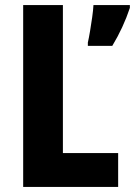

<svg xmlns="http://www.w3.org/2000/svg" viewBox="-20 -734 530 754"><path d="M71 0V-714H227V-133H444V0ZM490 -703Q464 -625 421 -554H325V-567Q329 -584 333.5 -611Q338 -638 342 -666Q346 -694 347 -714H490Z"/></svg>

Font: Noto Sans Telugu Condensed ExtraBold
Style: Regular
Weight: 800
Width: 3
Designer: Jelle Bosma - Monotype Design Team
Foundry: Monotype Imaging Inc.
Version: Version 2.005; ttfautohint (v1.8.4.7-5d5b)